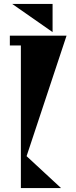

<svg xmlns="http://www.w3.org/2000/svg" viewBox="-20 -955 388 975"><path d="M247 -935V-792L42 -935ZM318 -774 115 -162 290 0H86V-724H30V-774Z"/></svg>

Font: Chokokutai
Style: Regular
Weight: 400
Designer: 108号,108go
Foundry: Font Zone 108
Version: Version 1.000; ttfautohint (v1.8.3)